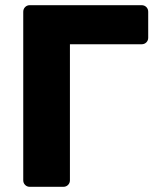

<svg xmlns="http://www.w3.org/2000/svg" viewBox="-20 -720 604 740"><path d="M94.8 0Q84.1 0 76.9 -7.2Q69.6 -14.5 69.6 -25.1V-674.5Q69.6 -685.5 76.9 -692.8Q84.1 -700 94.8 -700H525.7Q536.7 -700 544 -692.8Q551.2 -685.5 551.2 -674.5V-574.5Q551.2 -563.9 544 -556.6Q536.7 -549.4 525.7 -549.4H249.5V-25.1Q249.5 -14.5 242.2 -7.2Q235 0 224 0Z"/></svg>

Font: Rubik Light
Style: Regular
Weight: 300
Designer: Hubert and Fischer
Foundry: Hubert and Fischer
Version: Version 2.300;gftools[0.9.30]